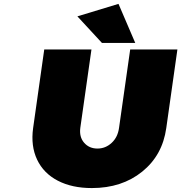

<svg xmlns="http://www.w3.org/2000/svg" viewBox="-20 -955 930 985"><path d="M149.9 -297.9 207 -701.2H449.2L392.1 -299.8Q385.7 -252.4 411.6 -222.7Q437.5 -192.9 480 -192.9Q521.5 -192.9 553 -222.2Q584.5 -251.5 590.8 -299.8L647.9 -701.2H890.1L833 -297.9Q813.5 -158.2 709.2 -74.2Q605 9.8 451.2 9.8Q349.1 9.8 276.4 -28.1Q203.6 -65.9 170.4 -136Q137.2 -206.1 149.9 -297.9ZM377 -871.1 587.9 -935.1 673.8 -734.9H502.9Z"/></svg>

Font: Trueno UltraBlack
Style: Italic
Weight: 950
Designer: Julieta Ulanovsky
Foundry: Julieta Ulanovsky
Version: Version 3.001b | FøM Fix